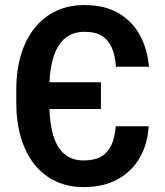

<svg xmlns="http://www.w3.org/2000/svg" viewBox="-20 -741 661 771"><path d="M385.3 -410.6V-303.2H122.1V-410.6ZM444.8 -233.9H577.1Q572.8 -163.1 541.3 -107.9Q509.8 -52.7 452.9 -21.2Q396 10.3 315.4 10.3Q252.9 10.3 202.9 -13.4Q152.8 -37.1 117.9 -81.3Q83 -125.5 64.2 -188Q45.4 -250.5 45.4 -328.6V-380.9Q45.4 -459 64.5 -521.7Q83.5 -584.5 119.4 -628.9Q155.3 -673.3 205.6 -697Q255.9 -720.7 318.4 -720.7Q399.9 -720.7 455.1 -688.7Q510.3 -656.7 541 -601.1Q571.8 -545.4 578.1 -473.1H445.8Q442.4 -517.6 429.2 -548.8Q416 -580.1 389.6 -596.7Q363.3 -613.3 318.4 -613.3Q283.2 -613.3 257.1 -598.4Q231 -583.5 213.4 -554.4Q195.8 -525.4 187 -482.2Q178.2 -439 178.2 -381.8V-328.6Q178.2 -284.7 183.1 -248.5Q188 -212.4 198.2 -184.1Q208.5 -155.8 224.6 -136.5Q240.7 -117.2 263.4 -106.9Q286.1 -96.7 315.4 -96.7Q359.4 -96.7 386.5 -112.5Q413.6 -128.4 427.5 -158.9Q441.4 -189.5 444.8 -233.9Z"/></svg>

Font: Roboto SemiCondensed SemiBold
Style: Regular
Weight: 600
Width: 4
Designer: Christian Robertson
Foundry: Google
Version: Version 3.009; 2024